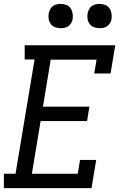

<svg xmlns="http://www.w3.org/2000/svg" viewBox="-22 -968 642 988"><path d="M-2 0V-74H58L156 -662H105V-735H571L547 -590H463L475 -661H239L199 -419H438L426 -345H187L142 -74H378L390 -145H473L449 0ZM490 -823Q475 -823 461.5 -828Q448 -833 439.5 -844.5Q431 -856 428.5 -870.5Q426 -885 429 -900Q431 -910 436 -920Q441 -930 450 -936.5Q459 -943 469.5 -945.5Q480 -948 490 -948Q505 -948 519 -942.5Q533 -937 541 -925.5Q549 -914 551.5 -899.5Q554 -885 552 -870Q550 -860 544.5 -850Q539 -840 530 -833.5Q521 -827 510.5 -825Q500 -823 490 -823ZM290 -823Q275 -823 261.5 -828Q248 -833 239.5 -844.5Q231 -856 228.5 -870.5Q226 -885 229 -900Q231 -910 236 -920Q241 -930 250 -936.5Q259 -943 269.5 -945.5Q280 -948 290 -948Q305 -948 319 -942.5Q333 -937 341 -925.5Q349 -914 351.5 -899.5Q354 -885 352 -870Q350 -860 344.5 -850Q339 -840 330 -833.5Q321 -827 310.5 -825Q300 -823 290 -823Z"/></svg>

Font: Iosevka Curly Slab ExObl
Style: Regular
Weight: 400
Width: 7
Italic angle: -9°
Monospace: yes
Designer: Belleve Invis
Foundry: Belleve Invis
Version: Version 11.1.0; ttfautohint (v1.8.3)